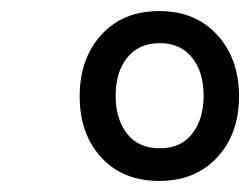

<svg xmlns="http://www.w3.org/2000/svg" viewBox="-20 -748 452 347"><path d="M268 -421Q202 -421 163 -463.5Q124 -506 124 -574Q124 -642 163 -685Q202 -728 268 -728Q333 -728 372.5 -685Q412 -642 412 -574Q412 -506 372.5 -463.5Q333 -421 268 -421ZM269 -480Q307 -480 327.5 -506.5Q348 -533 348 -575Q348 -618 327 -644Q306 -670 269 -670Q231 -670 210 -644Q189 -618 189 -575Q189 -533 209.5 -506.5Q230 -480 269 -480Z"/></svg>

Font: Noto Serif SemiCondensed SemiBold
Style: Italic
Weight: 600
Width: 4
Italic angle: -12°
Designer: Monotype Design Team
Foundry: Monotype Imaging Inc.
Version: Version 2.014; ttfautohint (v1.8.4.7-5d5b)